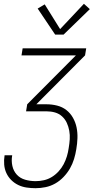

<svg xmlns="http://www.w3.org/2000/svg" viewBox="-20 -774 540 1009"><path d="M167 215Q143 215 119.5 211.5Q96 208 75.5 198Q55 188 39 172Q23 156 13.5 135.5Q4 115 2 91Q0 67 4 43Q4 43 4 43Q4 43 4 42H44Q44 43 44 43Q44 43 44 43Q39 71 45 98Q51 125 68.5 144Q86 163 112.5 170.5Q139 178 167 178Q189 178 211 173Q233 168 252.5 156Q272 144 288 126.5Q304 109 314.5 89Q325 69 331.5 47.5Q338 26 341 4Q345 -19 346.5 -42Q348 -65 344 -87Q340 -109 331 -128.5Q322 -148 306 -162.5Q290 -177 269 -183Q248 -189 224 -189H117L123 -226L379 -483H93L99 -520H433L427 -483L171 -226H224Q253 -226 280.5 -219Q308 -212 329 -195.5Q350 -179 363.5 -155Q377 -131 382.5 -104Q388 -77 387 -48Q386 -19 381 10Q377 36 369 62Q361 88 347.5 111.5Q334 135 314 156Q294 177 270 190.5Q246 204 219.5 209.5Q193 215 167 215ZM270 -592 178 -729 215 -751 296 -621 421 -754 452 -726 314 -592Z"/></svg>

Font: Iosevka SS04 Extralight
Style: Italic
Weight: 200
Italic angle: -9°
Monospace: yes
Designer: Belleve Invis
Foundry: Belleve Invis
Version: Version 19.0.0; ttfautohint (v1.8.4)